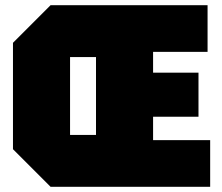

<svg xmlns="http://www.w3.org/2000/svg" viewBox="-20 -720 855 740"><path d="M30 -145V-555L175 -700H780V-520H570V-440H745V-270H570V-180H790V0H175ZM250 -500V-200H350V-500Z"/></svg>

Font: Tektur SemiCondensed Black
Style: Regular
Weight: 900
Width: 4
Designer: Adam Jagosz
Foundry: Adam Jagosz
Version: Version 1.005;gftools[0.9.30]